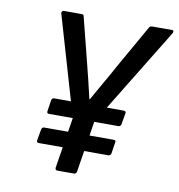

<svg xmlns="http://www.w3.org/2000/svg" viewBox="-76 -724 740 794"><g transform="rotate(10 294.5 -327.5)"><path d="M217 0Q207 0 208 -11L242 -225L120 -643Q119 -649 122 -652Q125 -655 129 -655H203Q212 -655 213 -648L258 -470Q268 -431 277.5 -392Q287 -353 296 -314H298Q320 -354 342.5 -392.5Q365 -431 386 -470L487 -648Q491 -655 499 -655H583Q588 -655 589 -652Q590 -649 588 -643L332 -225L298 -11Q296 0 286 0ZM122 -99Q111 -99 113 -109L121 -155Q123 -166 133 -166H424Q435 -166 432 -155L425 -109Q423 -99 412 -99ZM142 -225Q132 -225 134 -236L141 -282Q143 -292 153 -292H444Q455 -292 453 -282L445 -236Q443 -225 433 -225Z"/></g></svg>

Font: Sofia Sans Semi Condensed Medium
Style: Italic
Weight: 500
Italic angle: -9°
Version: Version 4.100